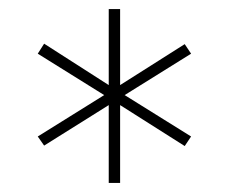

<svg xmlns="http://www.w3.org/2000/svg" viewBox="-20 -720 504 422"><path d="M219 -318V-489L77 -400L63 -420L209 -511L63 -602L77 -624L219 -533V-700H244V-533L386 -623L400 -602L254 -511L400 -420L386 -399L244 -489V-318Z"/></svg>

Font: SUSE Thin
Style: Regular
Weight: 250
Designer: Rene Bieder
Foundry: SUSE
Version: Version 1.000